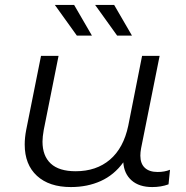

<svg xmlns="http://www.w3.org/2000/svg" viewBox="-20 -752 752 777"><path d="M668 -65 662 -6Q632 5 596 5Q543 5 512.5 -22Q482 -49 479 -95Q442 -44 388 -19.5Q334 5 267 5Q179 5 129.5 -40.5Q80 -86 80 -167Q80 -195 86 -226L146 -526H217L157 -226Q152 -198 152 -179Q152 -121 185.5 -90Q219 -59 286 -59Q370 -59 425 -106Q480 -153 499 -243L555 -526H626L551 -152Q548 -136 548 -122Q548 -90 566 -73Q584 -56 618 -56Q646 -56 668 -65ZM202 -732H280L352 -608H291ZM365 -732H442L514 -608H454Z"/></svg>

Font: Montserrat Alternates
Style: Italic
Weight: 400
Italic angle: -11.3°
Designer: Julieta Ulanovsky
Foundry: Julieta Ulanovsky
Version: Version 7.200